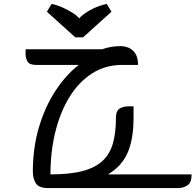

<svg xmlns="http://www.w3.org/2000/svg" viewBox="-20 -962 1000 982"><path d="M238 -70Q338 -70 403.5 -87.5Q469 -105 506 -140.5Q543 -176 558 -230.5Q573 -285 573 -358Q573 -396 592.5 -407Q612 -418 634 -418H663V-358Q663 -251 633 -181.5Q603 -112 532 -70H960Q960 -27 938 -13.5Q916 0 890 0H227Q178 0 163 -25Q148 -50 148 -84Q148 -206 179 -310.5Q210 -415 263 -496.5Q316 -578 383 -630H165Q131 -630 121 -647Q111 -664 111 -684V-710H502Q524 -718 548 -722Q572 -726 597 -726Q618 -726 638.5 -717.5Q659 -709 672.5 -688Q686 -667 686 -630H605Q519 -630 451 -586.5Q383 -543 335.5 -466Q288 -389 263 -287.5Q238 -186 238 -70ZM220 -902 244 -942Q273 -936 301.5 -923Q330 -910 352.5 -895.5Q375 -881 385 -868Q403 -889 441.5 -910.5Q480 -932 526 -942L550 -902L405 -771H365Z"/></svg>

Font: Warnes
Style: Regular
Weight: 400
Designer: Eduardo Rodriguez Tunni
Foundry: Eduardo Rodriguez Tunni
Version: Version 1.002; ttfautohint (v1.8.4.7-5d5b);gftools[0.9.23]